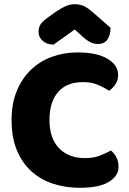

<svg xmlns="http://www.w3.org/2000/svg" viewBox="-20 -874 611 912"><path d="M374 -484Q297 -484 256 -437Q215 -390 215 -304Q215 -217 260.5 -170Q306 -123 383 -123Q424 -123 452.5 -134Q481 -145 507 -159Q524 -145 533.5 -125.5Q543 -106 543 -80Q543 -39 497.5 -10.5Q452 18 359 18Q292 18 233 -1Q174 -20 130 -59.5Q86 -99 60.5 -159.5Q35 -220 35 -304Q35 -382 59.5 -441.5Q84 -501 126.5 -542Q169 -583 226 -604Q283 -625 348 -625Q440 -625 490.5 -595Q541 -565 541 -518Q541 -492 528 -473Q515 -454 498 -443Q472 -460 442.5 -472Q413 -484 374 -484ZM335 -734Q304 -711 280 -694.5Q256 -678 234 -662Q204 -662 183.5 -679.5Q163 -697 163 -723Q163 -743 172.5 -758Q182 -773 209 -792L245 -818Q270 -835 291.5 -844.5Q313 -854 333 -854Q360 -854 379 -845Q398 -836 424 -813L505 -742Q505 -708 490.5 -686.5Q476 -665 445 -665Q435 -665 426.5 -667Q418 -669 408 -674Q398 -679 386 -688.5Q374 -698 358 -713Z"/></svg>

Font: Baloo Paaji
Style: Regular
Weight: 400
Designer: Shuchita Grover and Ek Type
Foundry: Ek Type
Version: Version 1.443;PS 1.000;hotconv 16.6.51;makeotf.lib2.5.65220;